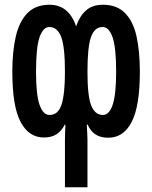

<svg xmlns="http://www.w3.org/2000/svg" viewBox="-20 -572 640 810"><path d="M414 -552Q473 -552 507.5 -517Q542 -482 556 -418.5Q570 -355 570 -270Q570 -124 535.5 -57.5Q501 9 437 9Q403 9 382 -5.5Q361 -20 350 -46H346Q347 -21 348 -10.5Q349 0 349 15V218H254V16Q254 0 254.5 -11Q255 -22 256 -46H253Q240 -20 219 -6Q198 8 165 8Q102 8 67 -57.5Q32 -123 32 -270Q32 -354 46.5 -417.5Q61 -481 95.5 -516.5Q130 -552 189 -552Q270 -552 301 -461Q317 -506 344 -529Q371 -552 414 -552ZM413 -458Q379 -458 364 -416Q349 -374 349 -269Q349 -166 365 -126.5Q381 -87 414 -87Q441 -87 455.5 -130.5Q470 -174 470 -270Q470 -371 455 -414.5Q440 -458 413 -458ZM188 -458Q162 -458 147 -415.5Q132 -373 132 -269Q132 -172 147 -129.5Q162 -87 189 -87Q226 -87 240 -132Q254 -177 254 -269Q254 -375 238 -416.5Q222 -458 188 -458Z"/></svg>

Font: Noto Sans Mono SemiBold
Style: Regular
Weight: 600
Designer: Monotype Design Team
Foundry: Monotype Imaging Inc.
Version: Version 2.014; ttfautohint (v1.8.4.7-5d5b)